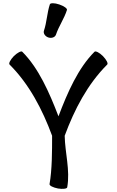

<svg xmlns="http://www.w3.org/2000/svg" viewBox="-20 -1165 735 1205"><path d="M331 -947C349 -1001 383 -1048 400 -1102C404 -1111 382 -1127 352 -1137C323 -1147 296 -1147 293 -1138C275 -1084 274 -1026 256 -973C250 -956 263 -937 283 -930C304 -923 325 -931 331 -947ZM40 -760C164 -636 246 -478 307 -313C307 -216 307 -101 291 -10C289 0 313 12 344 18C374 23 401 20 402 10C421 -97 388 -205 386 -313C447 -478 529 -636 653 -760C660 -767 648 -790 626 -813C604 -835 580 -847 573 -840C471 -738 404 -586 347 -435C289 -586 222 -738 120 -840C113 -847 90 -835 67 -813C45 -790 33 -767 40 -760Z"/></svg>

Font: Nupuram SemiBold
Style: Regular
Weight: 600
Designer: Santhosh Thottingal (santhosh.thottingal@gmail.com)
Foundry: SMC
Version: Version 1.000